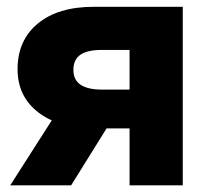

<svg xmlns="http://www.w3.org/2000/svg" viewBox="-20 -556 621 576"><path d="M528.3 0H368.7V-406.2H285.2Q241.7 -406.2 220.9 -391.6Q200.2 -377 200.2 -346.2Q200.2 -316.4 221.7 -301.8Q243.2 -287.1 287.6 -287.1H434.6V-170.9H267.1Q157.2 -170.9 95 -218.8Q32.7 -266.6 32.7 -348.6Q32.7 -435.1 93.5 -485.4Q154.3 -535.6 261.2 -535.6H528.3ZM193.4 0H10.7L165.5 -242.2H344.2Z"/></svg>

Font: Inter 20pt ExtraBold
Style: Regular
Weight: 800
Version: Version 4.001;git-66647c0bb